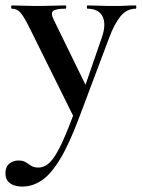

<svg xmlns="http://www.w3.org/2000/svg" viewBox="-59 -406 522 707"><path d="M441 -386Q443 -386 443 -380Q443 -374 441 -374Q407 -374 384 -345Q361 -316 343 -267L232 28Q196 124 162.5 179.5Q129 235 95 258Q61 281 23 281Q-6 281 -22.5 268.5Q-39 256 -39 232Q-39 208 -24.5 196.5Q-10 185 9 185Q26 185 36 191.5Q46 198 56 204.5Q66 211 82 211Q106 211 126 190.5Q146 170 169 120.5Q192 71 223 -15L220 40L50 -303Q28 -347 15.5 -360.5Q3 -374 -15 -374Q-18 -374 -18 -380Q-18 -386 -15 -386Q5 -386 27.5 -385Q50 -384 70 -384Q106 -384 133 -385Q160 -386 182 -386Q185 -386 185 -380Q185 -374 182 -374Q147 -374 137 -366Q127 -358 138 -335L265 -75L229 -16L316 -268Q333 -317 318.5 -345.5Q304 -374 263 -374Q261 -374 261 -380Q261 -386 263 -386Q287 -386 308.5 -385Q330 -384 364 -384Q388 -384 403.5 -385Q419 -386 441 -386Z"/></svg>

Font: Cormorant Light
Style: Regular
Weight: 300
Designer: Christian Thalmann (Catharsis Fonts)
Foundry: Catharsis Fonts
Version: Version 4.000